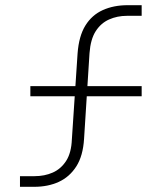

<svg xmlns="http://www.w3.org/2000/svg" viewBox="-20 -720 640 740"><path d="M112 0H57V-41H113Q152 -41 183.5 -55Q215 -69 235 -100Q255 -131 257 -183L279 -514Q284 -581 309 -621.5Q334 -662 376 -681Q418 -700 472 -700H526V-659H469Q432 -659 400.5 -645Q369 -631 349 -600Q329 -569 325 -515L304 -185Q300 -119 274 -78.5Q248 -38 206.5 -19Q165 0 112 0ZM97 -349V-388H526V-349Z"/></svg>

Font: SUSE ExtraLight
Style: Regular
Weight: 250
Designer: Rene Bieder
Foundry: SUSE
Version: Version 1.000